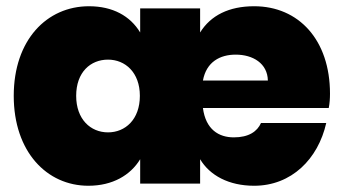

<svg xmlns="http://www.w3.org/2000/svg" viewBox="-20 -588 1101 615"><path d="M1037 -288C1037 -460 937 -568 794 -568C714 -568 655 -539 621 -484V-561H429V-484C397 -537 341 -568 265 -568C130 -568 24 -460 24 -281C24 -102 130 7 263 7C341 7 398 -27 429 -78V0H621V-78C652 -26 713 7 794 7C914 7 999 -79 1025 -194H816C804 -167 777 -148 729 -148C681 -148 639 -173 630 -242H1033C1036 -257 1037 -273 1037 -288ZM630 -330C641 -390 685 -413 735 -413C790 -413 837 -385 838 -330ZM326 -164C270 -164 224 -206 224 -281C224 -357 270 -397 326 -397C381 -397 428 -356 428 -281C428 -205 381 -164 326 -164Z"/></svg>

Font: Poppins STUK1
Style: Regular
Weight: 400
Designer: Jonny Pinhorn (original), Sammy Jo Hughes (modified version)
Foundry: Type Mafia
Version: Version 1.002;hotconv 1.0.109;makeotfexe 2.5.65596